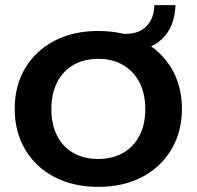

<svg xmlns="http://www.w3.org/2000/svg" viewBox="-20 -714 762 744"><path d="M361 10Q263 10 190 -28.5Q117 -67 77 -135.5Q37 -204 37 -292Q37 -381 77 -449Q117 -517 190 -555.5Q263 -594 361 -594Q459 -594 531.5 -555.5Q604 -517 644.5 -449Q685 -381 685 -292Q685 -204 644.5 -135.5Q604 -67 531.5 -28.5Q459 10 361 10ZM361 -98Q416 -98 457 -121.5Q498 -145 520.5 -188.5Q543 -232 543 -291Q543 -351 520.5 -394.5Q498 -438 457 -462Q416 -486 361 -486Q305 -486 264 -462Q223 -438 201 -394.5Q179 -351 179 -291Q179 -232 201 -188.5Q223 -145 264 -121.5Q305 -98 361 -98ZM454 -517V-583H470Q519 -583 548 -613Q577 -643 578 -694H660Q657 -610 608.5 -563.5Q560 -517 477 -517Z"/></svg>

Font: Rokkitt
Style: Bold
Weight: 700
Designer: Vernon Adams
Foundry: Vernon Adams
Version: Version 3.103